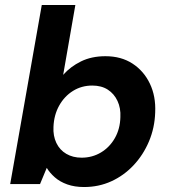

<svg xmlns="http://www.w3.org/2000/svg" viewBox="-20 -740 691 772"><path d="M318 12Q280 12 250.5 1.5Q221 -9 200.5 -27Q180 -45 168 -65L141 0H21L148 -720H283L234 -439Q263 -472 305.5 -493Q348 -514 404 -514Q467 -514 512.5 -484.5Q558 -455 582.5 -404Q607 -353 604 -288Q602 -226 579 -171.5Q556 -117 517 -75.5Q478 -34 427.5 -11Q377 12 318 12ZM308 -106Q351 -106 386 -127Q421 -148 442 -185Q463 -222 464 -269Q466 -305 452.5 -334Q439 -363 413.5 -379.5Q388 -396 351 -396Q308 -396 273.5 -374.5Q239 -353 218 -315.5Q197 -278 195 -230Q193 -194 206.5 -165.5Q220 -137 246.5 -121.5Q273 -106 308 -106Z"/></svg>

Font: DM Sans 16pt
Style: Bold Italic
Weight: 700
Italic angle: -10°
Version: Version 4.004;gftools[0.9.30]